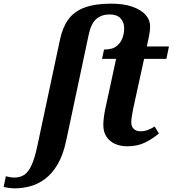

<svg xmlns="http://www.w3.org/2000/svg" viewBox="-159 -790 944 1050"><path d="M-78 240Q-93 240 -111 237.5Q-129 235 -139 232L-127 174Q-119 176 -105.5 178.5Q-92 181 -81 181Q-48 181 -25.5 165.5Q-3 150 14 112.5Q31 75 45 9L169 -573Q183 -640 214.5 -683.5Q246 -727 303 -748.5Q360 -770 449 -770Q517 -770 564.5 -753.5Q612 -737 637 -709Q662 -681 662 -646Q662 -633 660.5 -620Q659 -607 656 -593L644 -536H765L751 -468H629L569 -194Q565 -172 562 -154Q559 -136 559 -122Q559 -97 573 -84.5Q587 -72 609 -72Q632 -72 651.5 -80Q671 -88 687 -98L710 -60Q677 -32 635.5 -11Q594 10 536 10Q500 10 470.5 -3Q441 -16 423.5 -42Q406 -68 406 -107Q406 -125 409 -148.5Q412 -172 416 -191L476 -468H399L410 -519Q430 -519 449 -523.5Q468 -528 484 -542Q497 -554 504.5 -568Q512 -582 516 -599Q520 -616 520 -637Q520 -668 500.5 -689.5Q481 -711 440 -711Q397 -711 368 -686.5Q339 -662 326 -600L203 -21Q186 59 155.5 110Q125 161 86 189.5Q47 218 5 229Q-37 240 -78 240Z"/></svg>

Font: Noto Serif
Style: Italic
Weight: 400
Italic angle: -12°
Designer: Monotype Design Team
Foundry: Monotype Imaging Inc.
Version: Version 2.013